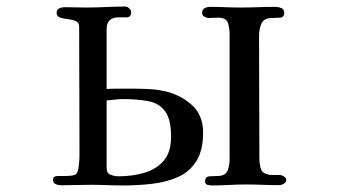

<svg xmlns="http://www.w3.org/2000/svg" viewBox="-20 -564 1040 587"><path d="M503 -146Q503 -199 485 -223.5Q467 -248 434.5 -254.5Q402 -261 357 -261Q344 -261 331.5 -259.5Q319 -258 306 -257V-50Q306 -34 318.5 -29.5Q331 -25 343 -25Q384 -25 420.5 -35.5Q457 -46 480 -72Q503 -98 503 -146ZM601 -159Q601 -104 580 -71Q559 -38 523.5 -22.5Q488 -7 444.5 -2Q401 3 357 3Q332 3 307.5 2Q283 1 258 1Q242 1 225 1.5Q208 2 191 2Q184 2 172.5 2.5Q161 3 151.5 -0.5Q142 -4 142 -15Q142 -26 158 -26Q174 -26 181 -26Q204 -26 211.5 -31Q219 -36 221 -59Q223 -75 223 -90Q223 -105 223 -120Q223 -211 222.5 -301.5Q222 -392 222 -482Q222 -495 211.5 -499.5Q201 -504 187.5 -505.5Q174 -507 163.5 -510.5Q153 -514 153 -525Q153 -535 161 -538.5Q169 -542 177 -542Q194 -542 210.5 -541.5Q227 -541 243 -541Q273 -541 303.5 -542.5Q334 -544 364 -544Q369 -544 375 -538.5Q381 -533 381 -528Q381 -511 367.5 -511Q354 -511 343 -511Q306 -511 306 -475V-292Q324 -293 342 -293Q360 -293 378 -293Q404 -293 429.5 -292Q455 -291 480 -286Q529 -276 565 -244.5Q601 -213 601 -159ZM855 -15Q855 -6 847.5 -2Q840 2 832 2Q807 2 782 1Q757 0 732 0Q706 0 680 1.5Q654 3 628 3Q621 3 614 1Q607 -1 607 -10Q607 -24 621 -25Q635 -26 645 -26Q669 -26 675.5 -42Q682 -58 682 -78V-457Q682 -477 677 -493.5Q672 -510 647 -510Q640 -510 633 -509.5Q626 -509 618 -509Q612 -509 605 -513Q598 -517 598 -524Q598 -535 605.5 -539Q613 -543 623 -543Q646 -543 669 -542Q692 -541 715 -541Q742 -541 768.5 -542Q795 -543 822 -543Q831 -543 840 -539.5Q849 -536 849 -525Q849 -511 836 -510Q823 -509 812 -509Q787 -509 779.5 -492.5Q772 -476 772 -454Q772 -360 772.5 -266.5Q773 -173 773 -79Q773 -67 776 -52.5Q779 -38 792 -33Q801 -29 813.5 -29Q826 -29 836 -29Q841 -29 848 -24.5Q855 -20 855 -15Z"/></svg>

Font: Kaisei Opti Medium
Style: Regular
Weight: 500
Designer: Font-Kai, 金井和夫
Foundry: KAZUO KANAI
Version: Version 5.003